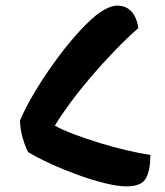

<svg xmlns="http://www.w3.org/2000/svg" viewBox="-20 -660 586 683"><path d="M80 -119Q69 -140 60.5 -170Q52 -200 51 -231Q70 -276 101.5 -329Q133 -382 171 -435Q209 -488 248 -532.5Q287 -577 321 -605Q344 -623 363 -631.5Q382 -640 397 -640Q429 -640 448 -618.5Q467 -597 472 -560Q432 -525 388.5 -480Q345 -435 304 -387Q263 -339 229.5 -293.5Q196 -248 175 -213Q202 -198 244.5 -182Q287 -166 336 -151Q385 -136 432 -125Q479 -114 515 -109Q515 -56 499.5 -26.5Q484 3 430 3Q400 3 354.5 -8Q309 -19 258 -37.5Q207 -56 160 -77.5Q113 -99 80 -119Z"/></svg>

Font: Baloo Bhaijaan 2 SemiBold
Style: Regular
Weight: 600
Designer: Sanskriti Dholi, Noopur Datye and Ek Type
Foundry: Ek Type
Version: Version 1.700